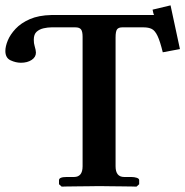

<svg xmlns="http://www.w3.org/2000/svg" viewBox="-26 -695 691 716"><path d="M108 -499Q108 -482 92 -471.5Q76 -461 52 -461Q33 -461 13.5 -470Q-6 -479 -6 -505Q-6 -522 3 -544Q12 -566 32 -587.5Q52 -609 85 -623.5Q118 -638 166 -639H549Q547 -640 545.5 -647.5Q544 -655 543 -659L610 -675L645 -512L581 -500Q571 -541 561.5 -561Q552 -581 540 -587Q528 -593 509 -593H430Q416 -593 410.5 -585.5Q405 -578 405 -555V-75Q405 -35 437 -35H463Q475 -35 484 -32Q493 -29 493 -23V-8L483 1Q483 1 467 0.5Q451 0 428 0Q405 0 382 -0.5Q359 -1 344 -1Q331 -1 308 -0.5Q285 0 261 0Q237 0 220.5 0.5Q204 1 204 1L194 -8V-23Q194 -35 223 -35H250Q282 -35 282 -75V-558Q282 -578 276 -585.5Q270 -593 255 -593H166Q152 -593 136.5 -589.5Q121 -586 110.5 -576.5Q100 -567 100 -547Q100 -533 103 -524Q108 -507 108 -499Z"/></svg>

Font: Libertinus Serif SemiBold
Style: Regular
Weight: 600
Designer: Philipp H. Poll, Khaled Hosny
Foundry: Caleb Maclennan
Version: Version 7.051;RELEASE